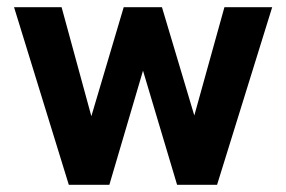

<svg xmlns="http://www.w3.org/2000/svg" viewBox="-20 -513 795 533"><path d="M171 0 19 -493H151L233.6 -190.4L323.4 -493H429.6L519.4 -192.4L603 -493H735.6L582.6 0H471.6L377 -316.8L283.6 0Z"/></svg>

Font: Hanken Grotesk
Style: Regular
Weight: 400
Designer: Alfredo Marco Pradil
Foundry: Hanken Design Co.
Version: Version 3.013